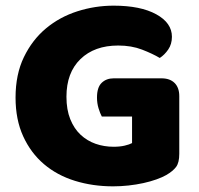

<svg xmlns="http://www.w3.org/2000/svg" viewBox="-20 -643 704 679"><path d="M614 -99Q614 -68 603 -53Q592 -38 568 -24Q554 -16 533 -8.5Q512 -1 487 4.5Q462 10 434.5 13Q407 16 380 16Q308 16 245 -3.5Q182 -23 135.5 -62.5Q89 -102 62 -161Q35 -220 35 -298Q35 -380 64.5 -441Q94 -502 142.5 -542.5Q191 -583 253.5 -603Q316 -623 382 -623Q477 -623 532.5 -592.5Q588 -562 588 -513Q588 -487 575 -468Q562 -449 545 -438Q520 -453 482.5 -467.5Q445 -482 398 -482Q314 -482 264.5 -434Q215 -386 215 -301Q215 -255 228.5 -221.5Q242 -188 265 -166.5Q288 -145 318 -134.5Q348 -124 382 -124Q404 -124 421 -128Q438 -132 447 -137V-231H340Q334 -242 328.5 -260Q323 -278 323 -298Q323 -334 339.5 -350Q356 -366 382 -366H551Q581 -366 597.5 -349.5Q614 -333 614 -303Z"/></svg>

Font: Baloo Bhaijaan
Style: Regular
Weight: 400
Designer: Devika Bhansali and Ek Type
Foundry: Ek Type
Version: Version 1.443;PS 1.000;hotconv 16.6.51;makeotf.lib2.5.65220;